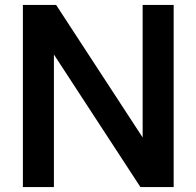

<svg xmlns="http://www.w3.org/2000/svg" viewBox="-20 -760 798 780"><path d="M73 0V-740H208L559.5 -201.5V-740H685.5V0H550.5L199 -538.5V0Z"/></svg>

Font: Encode Sans SmBold
Style: Regular
Weight: 600
Designer: Multiple Designers
Foundry: Impallari Type
Version: Version 3.002; ttfautohint (v1.8.3) -l 8 -r 50 -G 200 -x 14 